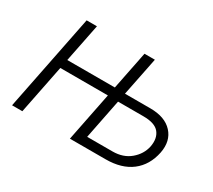

<svg xmlns="http://www.w3.org/2000/svg" viewBox="-105 -721 1017 915"><g transform="rotate(30 403.0 -264.0)"><path d="M155.3 -318.4H417L459 -528.3H516.1L473.6 -316.9H613.3Q694.3 -316.9 734.6 -272.9Q774.9 -229 761.2 -159.2Q745.6 -83 691.7 -41.5Q637.7 0 549.8 0H353.5L407.2 -269H145.5L91.8 0H35.2L140.6 -528.3H197.3ZM463.9 -267.6 420.4 -48.8H559.6Q618.2 -48.8 656.7 -81.3Q695.3 -113.8 705.1 -160.2Q714.4 -208.5 690.9 -238Q667.5 -267.6 603.5 -267.6Z"/></g></svg>

Font: Franko
Style: Light Italic
Weight: 300
Designer: Google
Version: Version 1.200310; 2013